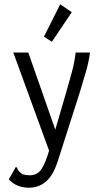

<svg xmlns="http://www.w3.org/2000/svg" viewBox="-20 -702 490 896"><path d="M115 174Q57 174 21 135L49 86L54 77L60 81Q62 89 66.5 95Q71 101 85 111Q101 116 119 116Q155 116 174 86.5Q193 57 209 1L42 -457H112L238 -97L290 -275Q303 -321 315.5 -366Q328 -411 333 -457H400Q394 -411 380 -364Q366 -317 352 -270L249 52Q227 119 193 146.5Q159 174 115 174ZM222 -507 185 -531 261 -682 315 -645Z"/></svg>

Font: Inconsolata SemiCondensed
Style: Regular
Weight: 400
Width: 4
Monospace: yes
Designer: Raph Levien, Cyreal, Brenton Simpson
Foundry: Raph Levien, Cyreal, Google
Version: Version 3.000; ttfautohint (v1.8.2.53-6de2)